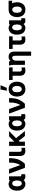

<svg xmlns="http://www.w3.org/2000/svg" viewBox="2958 -3904 1177 7132"><g transform="rotate(-90 3546.0 -337.5)"><path d="M30.3 -293.9Q30.3 -439.5 99.1 -522.5Q168 -605.5 279.3 -605.5Q361.3 -605.5 408.2 -543.9V-588.9H563.5V-168Q563.5 -150.4 573.2 -141.1Q583 -131.8 595.7 -131.8Q623 -131.8 642.6 -136.7V4.9Q591.8 17.6 542 17.6Q510.7 17.6 477.1 1.5Q443.4 -14.6 422.9 -49.8Q367.2 17.6 278.3 17.6Q230.5 17.6 188 0.5Q145.5 -16.6 109.4 -52.2Q73.2 -87.9 51.8 -149.9Q30.3 -211.9 30.3 -293.9ZM190.4 -293.9Q190.4 -207 220.7 -161.1Q251 -115.2 300.8 -115.2Q349.6 -115.2 379.4 -161.6Q409.2 -208 409.2 -293.9Q409.2 -374 382.3 -423.3Q355.5 -472.7 300.8 -472.7Q248 -472.7 219.2 -425.8Q190.4 -378.9 190.4 -293.9Z M661.1 -587.9H831.1L981.4 -173.8Q1021.5 -237.3 1043 -315.9Q1064.5 -394.5 1068.4 -449.7Q1072.3 -504.9 1072.3 -587.9H1237.3Q1237.3 -520.5 1234.4 -473.1Q1231.4 -425.8 1219.7 -359.4Q1208 -293 1186 -239.3Q1164.1 -185.5 1123.5 -122.1Q1083 -58.6 1025.4 0H878.9Z M1318.4 -182.6V-587.9H1473.6V-191.4Q1473.6 -121.1 1540 -121.1Q1585 -121.1 1623 -127.9V6.8Q1537.1 17.6 1505.9 17.6Q1468.8 17.6 1437.5 7.8Q1406.2 -2 1378.4 -23.4Q1350.6 -44.9 1334.5 -85.4Q1318.4 -126 1318.4 -182.6Z M1694.3 0V-587.9H1850.6V-395.5L2047.9 -587.9H2244.1L1980.5 -328.1L2244.1 0H2059.6L1881.8 -230.5L1850.6 -199.2V0Z M2261.7 -293.9Q2261.7 -439.5 2330.6 -522.5Q2399.4 -605.5 2510.7 -605.5Q2592.8 -605.5 2639.6 -543.9V-588.9H2794.9V-168Q2794.9 -150.4 2804.7 -141.1Q2814.5 -131.8 2827.1 -131.8Q2854.5 -131.8 2874 -136.7V4.9Q2823.2 17.6 2773.4 17.6Q2742.2 17.6 2708.5 1.5Q2674.8 -14.6 2654.3 -49.8Q2598.6 17.6 2509.8 17.6Q2461.9 17.6 2419.4 0.5Q2377 -16.6 2340.8 -52.2Q2304.7 -87.9 2283.2 -149.9Q2261.7 -211.9 2261.7 -293.9ZM2421.9 -293.9Q2421.9 -207 2452.1 -161.1Q2482.4 -115.2 2532.2 -115.2Q2581.1 -115.2 2610.8 -161.6Q2640.6 -208 2640.6 -293.9Q2640.6 -374 2613.8 -423.3Q2586.9 -472.7 2532.2 -472.7Q2479.5 -472.7 2450.7 -425.8Q2421.9 -378.9 2421.9 -293.9Z M2892.6 -587.9H3062.5L3212.9 -173.8Q3252.9 -237.3 3274.4 -315.9Q3295.9 -394.5 3299.8 -449.7Q3303.7 -504.9 3303.7 -587.9H3468.8Q3468.8 -520.5 3465.8 -473.1Q3462.9 -425.8 3451.2 -359.4Q3439.5 -293 3417.5 -239.3Q3395.5 -185.5 3355 -122.1Q3314.5 -58.6 3256.8 0H3110.4Z M3686.5 -293.9Q3686.5 -197.3 3722.7 -156.2Q3758.8 -115.2 3802.7 -115.2Q3821.3 -115.2 3839.4 -123.5Q3857.4 -131.8 3876 -149.9Q3894.5 -168 3906.2 -205.6Q3918 -243.2 3918 -293.9Q3918 -345.7 3906.7 -382.8Q3895.5 -419.9 3876.5 -438.5Q3857.4 -457 3839.4 -464.8Q3821.3 -472.7 3802.7 -472.7Q3758.8 -472.7 3722.7 -432.1Q3686.5 -391.6 3686.5 -293.9ZM3526.4 -293.9Q3526.4 -354.5 3542 -408.7Q3557.6 -462.9 3589.4 -507.8Q3621.1 -552.7 3676.3 -579.1Q3731.4 -605.5 3802.7 -605.5Q3874 -605.5 3928.7 -579.1Q3983.4 -552.7 4015.1 -507.8Q4046.9 -462.9 4062.5 -408.7Q4078.1 -354.5 4078.1 -293.9Q4078.1 -254.9 4071.3 -216.3Q4064.5 -177.7 4045.4 -134.3Q4026.4 -90.8 3997.1 -58.1Q3967.8 -25.4 3917.5 -3.9Q3867.2 17.6 3802.7 17.6Q3739.3 17.6 3689.5 -2.9Q3639.6 -23.4 3609.4 -55.2Q3579.1 -86.9 3560.1 -129.4Q3541 -171.9 3533.7 -211.9Q3526.4 -252 3526.4 -293.9ZM3741.2 -674.8 3790 -906.2H3947.3L3849.6 -674.8Z M4141.6 -456.1V-587.9H4609.4V-456.1H4456.1V-190.4Q4456.1 -117.2 4520.5 -117.2Q4556.6 -117.2 4605.5 -126V6.8Q4519.5 17.6 4487.3 17.6Q4451.2 17.6 4419.4 7.8Q4387.7 -2 4359.4 -23.9Q4331.1 -45.9 4314.9 -86.9Q4298.8 -127.9 4298.8 -184.6V-456.1Z M4672.9 -587.9H4828.1Q4848.6 -565.4 4857.4 -541H4859.4Q4911.1 -605.5 5002 -605.5Q5196.3 -605.5 5196.3 -377V230.5H5041V-358.4Q5041 -418.9 5023.9 -445.8Q5006.8 -472.7 4967.8 -472.7Q4918.9 -472.7 4888.7 -433.1Q4858.4 -393.6 4858.4 -334V0H4702.1V-449.2Q4702.1 -511.7 4672.9 -587.9Z M5294.9 -456.1V-587.9H5762.7V-456.1H5609.4V-190.4Q5609.4 -117.2 5673.8 -117.2Q5710 -117.2 5758.8 -126V6.8Q5672.9 17.6 5640.6 17.6Q5604.5 17.6 5572.8 7.8Q5541 -2 5512.7 -23.9Q5484.4 -45.9 5468.3 -86.9Q5452.1 -127.9 5452.1 -184.6V-456.1Z M5825.2 -293.9Q5825.2 -439.5 5894 -522.5Q5962.9 -605.5 6074.2 -605.5Q6156.2 -605.5 6203.1 -543.9V-588.9H6358.4V-168Q6358.4 -150.4 6368.2 -141.1Q6377.9 -131.8 6390.6 -131.8Q6418 -131.8 6437.5 -136.7V4.9Q6386.7 17.6 6336.9 17.6Q6305.7 17.6 6272 1.5Q6238.3 -14.6 6217.8 -49.8Q6162.1 17.6 6073.2 17.6Q6025.4 17.6 5982.9 0.5Q5940.4 -16.6 5904.3 -52.2Q5868.2 -87.9 5846.7 -149.9Q5825.2 -211.9 5825.2 -293.9ZM5985.4 -293.9Q5985.4 -207 6015.6 -161.1Q6045.9 -115.2 6095.7 -115.2Q6144.5 -115.2 6174.3 -161.6Q6204.1 -208 6204.1 -293.9Q6204.1 -374 6177.2 -423.3Q6150.4 -472.7 6095.7 -472.7Q6043 -472.7 6014.2 -425.8Q5985.4 -378.9 5985.4 -293.9Z M6477.5 -293Q6477.5 -353.5 6493.2 -407.7Q6508.8 -461.9 6540.5 -507.3Q6572.3 -552.7 6627.4 -579.1Q6682.6 -605.5 6753.9 -605.5H7084V-473.6H6986.3Q7004.9 -447.3 7017.1 -394Q7029.3 -340.8 7029.3 -293Q7029.3 -253.9 7022.5 -215.3Q7015.6 -176.8 6997.1 -133.3Q6978.5 -89.8 6948.7 -57.6Q6918.9 -25.4 6868.7 -3.9Q6818.4 17.6 6753.9 17.6Q6690.4 17.6 6640.6 -2.9Q6590.8 -23.4 6560.5 -54.7Q6530.3 -85.9 6511.2 -128.4Q6492.2 -170.9 6484.9 -210.9Q6477.5 -251 6477.5 -293ZM6637.7 -293Q6637.7 -196.3 6673.8 -155.8Q6710 -115.2 6753.9 -115.2Q6772.5 -115.2 6790.5 -123Q6808.6 -130.9 6827.1 -149.4Q6845.7 -168 6857.4 -205.1Q6869.1 -242.2 6869.1 -293Q6869.1 -390.6 6833 -431.6Q6796.9 -472.7 6753.9 -472.7Q6710 -472.7 6673.8 -431.6Q6637.7 -390.6 6637.7 -293Z"/></g></svg>

Font: Gothic A1 Black
Style: Regular
Weight: 900
Version: Version 2.50